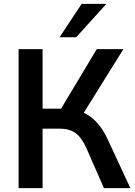

<svg xmlns="http://www.w3.org/2000/svg" viewBox="-20 -973 699 993"><path d="M76.2 0V-718.8H200.2V-411.1H295.9L480.5 -718.8H618.2L413.1 -389.6Q488.3 -355.5 535.2 -255.9L654.3 0H517.6L426.8 -207Q402.3 -261.7 370.6 -284.7Q338.9 -307.6 289.1 -307.6H200.2V0ZM288.1 -780.3 402.3 -953.1H530.3L374 -780.3Z"/></svg>

Font: Min Sans SemiBold
Style: Regular
Weight: 600
Designer: Jinseong-Kim, NotoSansCJK, Nunito
Foundry: Jinseong-Kim
Version: Version 1.400;Glyphs 3.1.2 (3151)